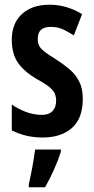

<svg xmlns="http://www.w3.org/2000/svg" viewBox="-20 -624 397 814"><path d="M331 -205Q331 -122 285 -81.5Q239 -41 161 -41Q123 -41 90.5 -49Q58 -57 30 -71V-181Q55 -163 88.5 -150Q122 -137 158 -137Q187 -137 202.5 -153Q218 -169 218 -197Q218 -212 213 -225.5Q208 -239 191 -253.5Q174 -268 139 -287Q85 -318 57.5 -356Q30 -394 30 -456Q30 -525 73 -564.5Q116 -604 190 -604Q263 -604 328 -564L293 -474Q269 -489 247 -499.5Q225 -510 194 -510Q140 -510 140 -459Q140 -443 145.5 -431Q151 -419 168 -405.5Q185 -392 218 -372Q249 -352 275 -330Q301 -308 316 -278Q331 -248 331 -205ZM238 20Q226 57 208 97Q190 137 171 170H102V158Q106 140 111.5 113.5Q117 87 121.5 59Q126 31 129 10H238Z"/></svg>

Font: Noto Sans Tamil UI ExtraCondensed SemiBold
Style: Regular
Weight: 600
Width: 2
Designer: Jelle Bosma - Monotype Design Team
Foundry: Monotype Imaging Inc.
Version: Version 2.004; ttfautohint (v1.8.4.7-5d5b)